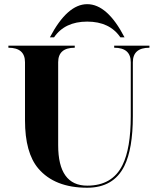

<svg xmlns="http://www.w3.org/2000/svg" viewBox="-20 -879 743 904"><path d="M214.8 -703.1Q296.9 -859.4 390.6 -859.4Q485.4 -859.4 566.4 -703.1H546.9Q496.1 -777.3 390.6 -777.3Q285.2 -777.3 234.4 -703.1ZM595.7 -332V-585.9Q595.7 -654.3 517.6 -654.3V-664.1H683.6V-654.3Q605.5 -654.3 605.5 -585.9V-332Q605.5 -178.2 565.4 -97.2Q514.6 4.9 390.6 4.9Q237.3 4.9 160.2 -85.9Q97.7 -159.7 97.7 -312.5V-585.9Q97.7 -654.3 19.5 -654.3V-664.1H332V-654.3Q253.9 -654.3 253.9 -585.9V-195.3Q253.9 -4.9 390.6 -4.9Q508.8 -4.9 556.6 -101.6Q595.7 -180.2 595.7 -332Z"/></svg>

Font: spinweradC
Style: Bold
Weight: 700
Width: 7
Version: Version 0.3